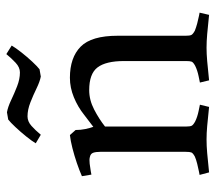

<svg xmlns="http://www.w3.org/2000/svg" viewBox="-57 -616 681 607"><g transform="rotate(-90 283.5 -312.5)"><path d="M187 -321V-64Q187 -52 189.5 -47Q192 -42 203 -36Q217 -29 236.5 -25Q256 -21 256 -21L249 8Q211 4 188.5 2Q166 0 146 0Q126 0 103 2Q80 4 42 8L34 -22Q34 -22 44.5 -24Q55 -26 69 -29.5Q83 -33 92 -37Q103 -43 105 -48Q107 -53 107 -66V-336Q107 -350 104 -358.5Q101 -367 90 -369Q83 -371 69.5 -369.5Q56 -368 45.5 -366Q35 -364 35 -364L30 -394Q48 -402 71.5 -410Q95 -418 118.5 -424Q142 -430 160 -432L176 -414Q176 -398 179 -383.5Q182 -369 186 -358L224 -387Q249 -407 279.5 -419.5Q310 -432 341 -432Q405 -432 439.5 -398Q474 -364 474 -281V-66Q474 -53 476.5 -48Q479 -43 490 -37Q500 -33 513 -29.5Q526 -26 536.5 -24Q547 -22 547 -22L540 8Q502 4 479 2Q456 0 436 0Q417 0 394 2Q371 4 333 8L326 -21Q326 -21 345.5 -25Q365 -29 379 -36Q390 -42 392 -47Q394 -52 394 -64V-261Q394 -318 374 -344.5Q354 -371 302 -371Q271 -371 241 -355.5Q211 -340 187 -321ZM219 -566Q203 -566 189 -553.5Q175 -541 161 -524L134 -540Q141 -552 155.5 -570Q170 -588 185 -604Q200 -620 209 -627L232 -631Q249 -628 270 -618Q291 -608 314 -599Q337 -590 358 -590Q374 -590 388.5 -603.5Q403 -617 416 -633L443 -616Q436 -604 421.5 -585.5Q407 -567 392 -551Q377 -535 368 -528L345 -524Q329 -527 307.5 -537.5Q286 -548 263 -557Q240 -566 219 -566Z"/></g></svg>

Font: Buenard
Style: Regular
Weight: 400
Version: Version 2.000